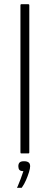

<svg xmlns="http://www.w3.org/2000/svg" viewBox="-20 -728 236 911"><path d="M77 -5V-703Q77 -708 81 -708H114Q119 -708 119 -703V-5Q119 0 114 0H81Q77 0 77 -5ZM123 61Q123 71 117.5 89Q112 107 103.5 126.5Q95 146 85 160Q84 163 82 163Q80 163 73 163Q66 163 61 163Q61 162 61 161.5Q61 161 64 156Q70 142 78 121Q86 100 91 84Q77 84 72 78Q67 72 67 61Q67 49 73 43Q79 37 94 37Q108 37 115.5 42.5Q123 48 123 61Z"/></svg>

Font: Glory Thin ExtraLight
Style: Regular
Weight: 250
Version: Version 1.011